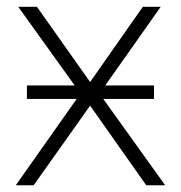

<svg xmlns="http://www.w3.org/2000/svg" viewBox="-20 -551 538 571"><path d="M26.9 0 208 -256.8H60.1V-296.9H202.1L34.2 -530.8H89.8L248 -307.1L404.8 -530.8H458L293 -296.9H438V-256.8H287.1L471.2 0H415L248 -236.8L80.1 0Z"/></svg>

Font: Open Sans Light
Style: Regular
Weight: 300
Foundry: Ascender Corporation
Version: Version 1.10